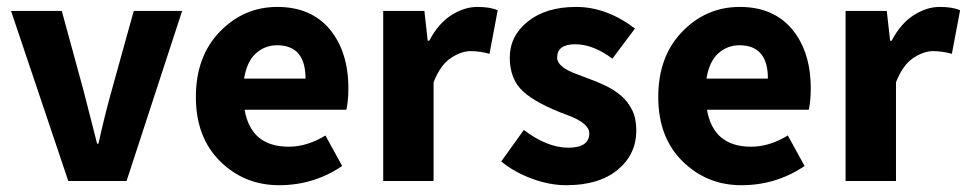

<svg xmlns="http://www.w3.org/2000/svg" viewBox="-20 -528 2820 560"><path d="M12.2 -496.1H160.2L224.1 -262.2Q233.9 -225.1 243.4 -186.5Q252.9 -147.9 263.2 -108.9H267.1Q285.6 -192.4 305.2 -262.2L370.1 -496.1H511.2L349.1 0H179.2Z M871.1 -298.8Q871.1 -396 788.1 -396Q752.9 -396 726.6 -372.6Q700.2 -349.1 691.9 -298.8ZM978 -43.9Q895.5 12.2 793.9 12.2Q692.9 12.2 622.1 -57.6Q551.3 -127.4 551.3 -245.1Q551.3 -363.3 621.1 -435.5Q690.9 -507.8 789.1 -507.8Q887.2 -507.8 941.9 -442.4Q996.1 -377 996.1 -270Q996.1 -234.4 990.2 -208H693.4Q711.9 -100.1 822.3 -100.1Q875.5 -100.1 929.2 -132.8Z M1244.6 -288.1V0H1097.7V-496.1H1217.8L1227.5 -409.2H1231.9Q1258.8 -460 1296.6 -483.9Q1334.5 -507.8 1372.3 -507.8Q1410.2 -507.8 1431.6 -498L1407.7 -371.1Q1379.4 -378.9 1352.5 -378.9Q1325.7 -378.9 1295.2 -358.9Q1264.6 -338.9 1244.6 -288.1Z M1698.7 -139.2Q1698.7 -168.9 1634.8 -192.4Q1545.4 -225.1 1506.1 -261Q1466.8 -296.9 1466.8 -359.9Q1466.8 -422.9 1519.5 -465.3Q1572.3 -507.8 1660.6 -507.8Q1749 -507.8 1832 -444.8L1766.1 -356.9Q1710 -398.9 1657.5 -398.9Q1605 -398.9 1605 -359.9Q1605 -332.5 1662.1 -311.8Q1719.2 -291 1746.1 -278.1Q1772.9 -265.1 1792.5 -248Q1812 -231 1824 -206.5Q1835.9 -182.1 1835.9 -147.9Q1835.9 -77.6 1781.5 -32.7Q1727.1 12.2 1631.8 12.2Q1583 12.2 1531.5 -6.8Q1480 -25.9 1441.9 -57.1L1507.8 -148.9Q1576.2 -97.2 1637.5 -97.2Q1698.7 -97.2 1698.7 -139.2Z M2219.7 -298.8Q2219.7 -396 2136.7 -396Q2101.6 -396 2075.2 -372.6Q2048.8 -349.1 2040.5 -298.8ZM2326.7 -43.9Q2244.1 12.2 2142.6 12.2Q2041.5 12.2 1970.7 -57.6Q1899.9 -127.4 1899.9 -245.1Q1899.9 -363.3 1969.7 -435.5Q2039.6 -507.8 2137.7 -507.8Q2235.8 -507.8 2290.5 -442.4Q2344.7 -377 2344.7 -270Q2344.7 -234.4 2338.9 -208H2042Q2060.5 -100.1 2170.9 -100.1Q2224.1 -100.1 2277.8 -132.8Z M2593.3 -288.1V0H2446.3V-496.1H2566.4L2576.2 -409.2H2580.6Q2607.4 -460 2645.3 -483.9Q2683.1 -507.8 2720.9 -507.8Q2758.8 -507.8 2780.3 -498L2756.3 -371.1Q2728 -378.9 2701.2 -378.9Q2674.3 -378.9 2643.8 -358.9Q2613.3 -338.9 2593.3 -288.1Z"/></svg>

Font: SourceSansPro-Bold
Style: Bold
Weight: 700
Designer: Paul D. Hunt
Foundry: Adobe Systems Incorporated
Version: Version 1.050;PS Version 1.000;hotconv 1.0.70;makeotf.lib2.5